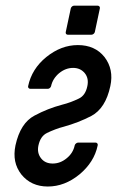

<svg xmlns="http://www.w3.org/2000/svg" viewBox="-20 -660 420 690"><path d="M320.8 -544.9Q319.8 -541 316.2 -538.1Q312.5 -535.2 308.6 -535.2H223.6Q219.7 -535.2 217.5 -538.1Q215.3 -541 216.3 -544.9L234.4 -629.9Q235.4 -633.8 238.8 -636.7Q242.2 -639.6 246.1 -639.6H331.1Q335 -639.6 337.4 -636.7Q339.8 -633.8 338.9 -629.9ZM323.7 -147.5Q327.6 -147.5 329.8 -144.5Q332 -141.6 331.1 -137.7Q324.7 -106.9 308.3 -81.1Q292 -55.2 265.6 -33.2Q212.4 10.3 151.9 10.3Q91.8 10.3 56.6 -33.2Q39.6 -55.2 34.4 -81.1Q29.3 -106.9 35.6 -137.7Q53.2 -217.8 104 -244.6Q151.4 -270 203.1 -283.7Q218.8 -287.6 233.9 -293.2Q249 -298.8 263.2 -305.7Q287.1 -316.9 293.9 -350.6Q299.8 -378.4 284.7 -397Q269 -416 242.7 -416Q215.8 -416 192.4 -397Q169.4 -377.4 163.6 -350.6Q162.6 -346.7 159.2 -343.8Q155.8 -340.8 151.9 -340.8H88.9Q85 -340.8 82.5 -343.8Q80.1 -346.7 81.1 -350.6Q94.2 -412.6 146.5 -455.1Q199.7 -498 259.8 -498Q321.3 -498 355.5 -455.1Q389.6 -410.6 376.5 -350.6Q359.4 -270.5 308.1 -243.2Q261.7 -219.2 209 -204.6Q193.4 -200.7 178.2 -194.8Q163.1 -189 148.4 -182.1H148.9Q125.5 -170.9 118.2 -137.7Q112.3 -110.8 127.4 -91.3Q142.1 -72.3 169.4 -72.3Q196.8 -72.3 219.7 -91.3Q242.7 -109.9 248.5 -137.7Q249.5 -141.6 253.2 -144.5Q256.8 -147.5 260.7 -147.5Z"/></svg>

Font: Fibel Nord
Style: Bold Italic
Weight: 700
Designer: Peter Wiegel
Foundry: Peter Wioegel
Version: Version 000.000